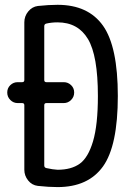

<svg xmlns="http://www.w3.org/2000/svg" viewBox="-20 -760 540 790"><path d="M162.1 -327.1V-79.1Q162.1 -70.3 170.9 -68.4Q197.3 -62.5 216.8 -61.5Q273.4 -61.5 308.1 -86.4Q342.8 -111.3 362.8 -178.7Q382.8 -246.1 382.8 -365.2Q382.8 -531.2 341.8 -599.6Q300.8 -668 216.8 -668Q192.4 -668 170.9 -663.1Q162.1 -661.1 162.1 -652.3V-430.7Q162.1 -421.9 170.9 -421.9H242.2Q259.8 -421.9 272.5 -409.7Q285.2 -397.5 285.2 -379.4Q285.2 -361.3 272.5 -348.6Q259.8 -335.9 242.2 -335.9H170.9Q162.1 -335.9 162.1 -327.1ZM52.7 -335.9Q35.2 -335.9 22.5 -348.6Q9.8 -361.3 9.8 -379.4Q9.8 -397.5 22.5 -409.7Q35.2 -421.9 52.7 -421.9H71.3Q80.1 -421.9 80.1 -430.7V-668Q80.1 -693.4 96.2 -712.9Q112.3 -732.4 135.7 -735.4Q180.7 -740.2 216.8 -740.2Q342.8 -740.2 403.8 -654.3Q464.8 -568.4 464.8 -365.2Q464.8 -160.2 403.8 -75.2Q342.8 9.8 216.8 9.8Q180.7 9.8 135.7 4.9Q111.3 2 95.7 -17.6Q80.1 -37.1 80.1 -61.5V-327.1Q80.1 -335.9 71.3 -335.9Z"/></svg>

Font: Rounded Mgen+ 1m regular
Style: Regular
Weight: 400
Designer: [Source Han Sans]
Ryoko NISHIZUKA  (kana & ideographs); Paul D. Hunt (Latin, Greek & Cyrillic); Wenlong ZHANG  (bopomofo
Version: Version 1.059.20150602